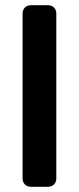

<svg xmlns="http://www.w3.org/2000/svg" viewBox="-20 -720 304 740"><path d="M67 -33V-667Q67 -682 76 -691Q85 -700 100 -700H164Q179 -700 188 -691Q197 -682 197 -667V-33Q197 -18 188 -9Q179 0 164 0H100Q85 0 76 -9Q67 -18 67 -33Z"/></svg>

Font: Tsunagi Gothic Black
Style: Regular
Weight: 900
Designer: Yoshimichi Ohira
Foundry: Positype
Version: Version 1.001